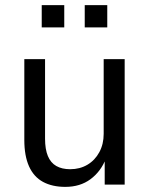

<svg xmlns="http://www.w3.org/2000/svg" viewBox="-20 -721 583 750"><path d="M235 9Q184 9 148 -10.5Q112 -30 93.5 -71Q75 -112 75 -174V-490H156V-179Q156 -138 167 -111.5Q178 -85 200 -72.5Q222 -60 254 -60Q292 -60 321.5 -77.5Q351 -95 368 -126.5Q385 -158 385 -198V-490H467V0H389V-102H394Q374 -51 333.5 -21Q293 9 235 9ZM311 -614V-701H399V-614ZM143 -614V-701H231V-614Z"/></svg>

Font: Nunito Sans 10pt SemiCondensed
Style: Regular
Weight: 400
Width: 4
Designer: Vernon Adams
Foundry: Vernon Adams
Version: Version 3.101;gftools[0.9.27]